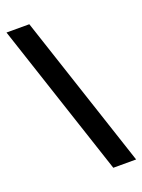

<svg xmlns="http://www.w3.org/2000/svg" viewBox="-150 -817 692 933"><g transform="rotate(-20 196.5 -350.5)"><path d="M269 47 6 -748H124L387 47Z"/></g></svg>

Font: Outfit SemiBold
Style: Regular
Weight: 600
Designer: Rodrigo Fuenzalida
Foundry: fragTYPE
Version: Version 1.100;gftools[0.9.27]